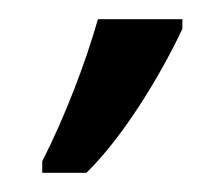

<svg xmlns="http://www.w3.org/2000/svg" viewBox="-20 -734 233 200"><path d="M24 -566V-554H70C107 -590 146 -653 170 -704V-714H82C69 -668 47 -611 24 -566Z"/></svg>

Font: Noto Sans Display Condensed Medium
Style: Regular
Weight: 500
Width: 3
Designer: Monotype Design Team
Foundry: Monotype Imaging Inc.
Version: Version 1.900